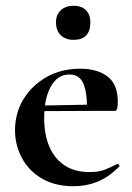

<svg xmlns="http://www.w3.org/2000/svg" viewBox="-20 -633 458 665"><path d="M235 12Q170 12 124.5 -15Q79 -42 55.5 -86.5Q32 -131 32 -182Q32 -241 61 -289Q90 -337 141 -366Q192 -395 258 -395Q317 -395 352.5 -368Q388 -341 388 -280Q388 -267 386 -258Q384 -249 377 -249H281Q283 -306 270 -340.5Q257 -375 220 -375Q180 -375 156.5 -334Q133 -293 133 -225Q133 -167 151 -125Q169 -83 204 -60Q239 -37 290 -37Q320 -37 340.5 -44.5Q361 -52 386 -65Q388 -67 391.5 -63Q395 -59 393 -56Q356 -19 317.5 -3.5Q279 12 235 12ZM98 -248 97 -267 316 -271V-249ZM235 -495Q207 -495 190.5 -511Q174 -527 174 -556Q174 -582 190.5 -597.5Q207 -613 235 -613Q263 -613 278 -597.5Q293 -582 293 -556Q293 -495 235 -495Z"/></svg>

Font: Cormorant Garamond Light
Style: Bold
Weight: 700
Version: Version 4.001